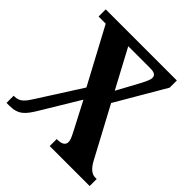

<svg xmlns="http://www.w3.org/2000/svg" viewBox="-189 -860 1006 1006"><g transform="rotate(45 314.0 -357.0)"><path d="M8 0H29C96 0 119 -30 153 -85L281 -297L355 -155C378 -111 383 -99 383 -85C383 -63 366 -52 332 -52H328V0H624V-52H613C591 -52 569 -66 547 -105L396 -387L556 -661V-714H29V-661H82L247 -353L99 -121C72 -78 54 -53 14 -53H8ZM364 -446 249 -661H411C437 -661 456 -656 456 -633C456 -615 441 -590 432 -571Z"/></g></svg>

Font: Noto Serif Georgian ExtraCondensed ExtraBold
Style: Regular
Weight: 800
Width: 2
Designer: Monotype Design Team, Akaki Razmadze
Foundry: Google LLC
Version: Version 2.003